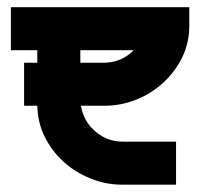

<svg xmlns="http://www.w3.org/2000/svg" viewBox="-20 -505 547 525"><path d="M497.6 -485.4V-434.6Q497.6 -388.7 478.5 -348.6Q458 -307.6 426.8 -279.3Q393.1 -248.5 352.1 -232.4Q311 -215.8 263.7 -215.8H201.2Q203.6 -201.7 209 -189Q217.8 -167.5 233.9 -151.9Q249 -136.7 270.5 -126.5Q292.5 -117.7 315.9 -117.7H461.4V0H315.9Q268.1 0 227.5 -17.1Q185.5 -33.7 152.8 -63.5Q120.6 -93.3 101.1 -133.3Q83 -171.4 82 -215.8H45.9V-333.5H82V-367.7H9.8V-485.4ZM309.1 -342.3Q330.6 -352.1 345.7 -367.7H199.7V-333.5H263.7Q287.1 -333.5 309.1 -342.3Z"/></svg>

Font: Sangha Kali
Style: Regular
Weight: 400
Designer: Seslavinskaya Anna
Foundry: Popkern
Version: Version 2.000;PS 002.000;hotconv 1.0.88;makeotf.lib2.5.64775